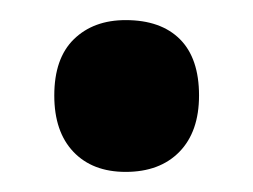

<svg xmlns="http://www.w3.org/2000/svg" viewBox="-20 -410 252 191"><path d="M34 -315Q34 -352 53.5 -371Q73 -390 105 -390Q140 -390 159 -371Q178 -352 178 -315Q178 -279 158.5 -259Q139 -239 105 -239Q72 -239 53 -259Q34 -279 34 -315Z"/></svg>

Font: PT Sans Narrow
Style: Bold
Weight: 700
Width: 3
Designer: A.Korolkova, O.Umpeleva, V.Yefimov
Foundry: ParaType Ltd
Version: Version 2.003W OFL